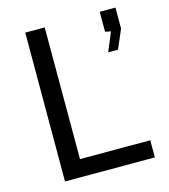

<svg xmlns="http://www.w3.org/2000/svg" viewBox="-109 -814 794 901"><g transform="rotate(-15 288.5 -363.5)"><path d="M96 -723H190.5V-83.2H532V0H95.4ZM448 -532.9 486.1 -624.8 458.8 -629.8V-726.9H535.2V-625.2L495.8 -532.9Z"/></g></svg>

Font: Public Sans Thin
Style: Regular
Weight: 100
Designer: The Public Sans project authors (U.S. Web Design System). Libre Franklin designed by Pablo Impallari and Rodrigo Fuenzal
Version: Version 1.008